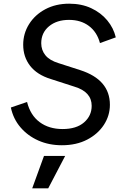

<svg xmlns="http://www.w3.org/2000/svg" viewBox="-20 -777 688 1043"><path d="M316 12Q246 12 188.5 -13.5Q131 -39 91.5 -85Q52 -131 39 -193L127 -223Q145 -151 195.5 -113.5Q246 -76 320 -76Q395 -76 436.5 -112Q478 -148 478 -202Q478 -278 385 -306L255 -348Q181 -371 143.5 -419.5Q106 -468 106 -534Q106 -595 138 -646Q170 -697 226.5 -727Q283 -757 356 -757Q423 -757 475.5 -732.5Q528 -708 562.5 -666.5Q597 -625 609 -574L523 -543Q507 -603 463 -636Q419 -669 355 -669Q288 -669 246 -634Q204 -599 204 -542Q204 -505 226.5 -477Q249 -449 298 -434L416 -396Q577 -344 577 -208Q577 -149 544.5 -99Q512 -49 453.5 -18.5Q395 12 316 12ZM155 246 219 70H334L242 246Z"/></svg>

Font: Plus Jakarta Sans Medium
Style: Italic
Weight: 500
Italic angle: -8°
Designer: Gumpita Rahayu
Foundry: Tokotype
Version: Version 2.071; ttfautohint (v1.8.4.7-5d5b);gftools[0.9.29]